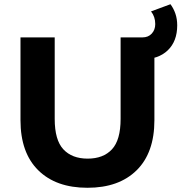

<svg xmlns="http://www.w3.org/2000/svg" viewBox="-20 -877 859 909"><path d="M394 12Q245 12 161 -71Q77 -154 77 -308V-700H239V-314Q239 -214 280 -170Q321 -126 395 -126Q469 -126 510 -170Q551 -214 551 -314V-700H711V-308Q711 -154 627 -71Q543 12 394 12ZM628 -596V-700H655Q682 -700 698.5 -718Q715 -736 715 -763Q715 -798 695 -823L787 -857Q802 -837 810.5 -812Q819 -787 819 -757Q819 -682 774.5 -639Q730 -596 651 -596Z"/></svg>

Font: Montserrat
Style: Bold
Weight: 700
Designer: Julieta Ulanovsky
Foundry: Julieta Ulanovsky
Version: Version 9.000; ttfautohint (v1.8.4.7-5d5b)